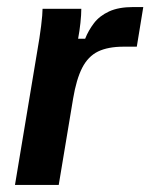

<svg xmlns="http://www.w3.org/2000/svg" viewBox="-20 -525 427 545"><path d="M22.5 0 85.8 -380Q92.5 -417.5 96.7 -451.2Q100.8 -485 100.8 -500H210.8Q210.8 -483.3 208.3 -460Q205.8 -436.7 201.7 -415H221.7Q230.8 -438.3 246.7 -459.2Q262.5 -480 289.6 -492.5Q316.7 -505 358.3 -505H386.7L368.3 -392.5H330.8Q286.7 -392.5 258.3 -378.8Q230 -365 213.3 -332.5Q196.7 -300 187.5 -245L146.7 0Z"/></svg>

Font: Familjen Grotesk SemiBold
Style: Italic
Weight: 600
Italic angle: -9.46201°
Designer: Anders Wikstroem, Jonas Baeckman, Matilda Gysing, Kristian Moeller
Foundry: Familjen STHLM AB
Version: Version 2.002